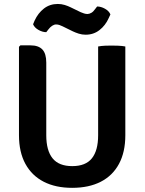

<svg xmlns="http://www.w3.org/2000/svg" viewBox="-20 -912 712 946"><path d="M597.5 -246Q597.5 -162.5 566.2 -104.5Q535 -46.5 476.5 -16.5Q418 13.5 335.5 13.5Q254 13.5 195.5 -16.5Q137 -46.5 105.2 -104.5Q73.5 -162.5 73.5 -246V-681.5L80.5 -688.5H130.5Q169.5 -688.5 188.8 -668.2Q208 -648 208 -603.5V-245.5Q208 -170.5 239 -132Q270 -93.5 336 -93.5Q402 -93.5 432.8 -132Q463.5 -170.5 463.5 -245.5V-683Q479.5 -686 497.2 -686.8Q515 -687.5 529 -687.5Q542 -687.5 562 -686.8Q582 -686 597.5 -683ZM288 -782.5Q280.5 -786 272.8 -788.8Q265 -791.5 256 -791.5Q247 -791.5 237 -785Q227 -778.5 218 -766.5L208 -753.5Q189.5 -753.5 169.8 -764.5Q150 -775.5 143 -792.5L150.5 -810.5Q167.5 -847.5 196.5 -870Q225.5 -892.5 265 -892.5Q282.5 -892.5 298.8 -887.5Q315 -882.5 328 -876L377.5 -852Q385 -848.5 394 -845.8Q403 -843 410.5 -843Q420 -843 430 -848.8Q440 -854.5 448.5 -867L458.5 -880Q477.5 -880 497.2 -869Q517 -858 524 -841L516 -823.5Q499.5 -786.5 470.2 -763.8Q441 -741 402 -741Q384.5 -741 368 -746.2Q351.5 -751.5 339 -757.5Z"/></svg>

Font: Signika Light SemiBold
Style: Regular
Weight: 600
Version: Version 2.003;gftools[0.9.32]